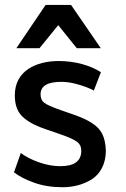

<svg xmlns="http://www.w3.org/2000/svg" viewBox="-20 -766 522 797"><path d="M239.3 11.2C284.2 11.2 325.2 0.5 360.8 -21.5C396.5 -44.4 419.4 -85.9 419.4 -140.6C417 -197.8 401.4 -229 364.3 -253.4C351.6 -261.7 339.4 -268.6 327.1 -273.9C314.9 -279.3 299.8 -285.6 280.8 -292L255.4 -300.8C240.7 -306.2 232.9 -308.6 231.4 -309.1C196.8 -321.3 173.8 -331.5 163.6 -339.4C153.3 -347.2 148.4 -358.9 148.4 -374.5C148.4 -409.2 177.2 -426.3 234.9 -426.3C256.8 -426.3 280.8 -422.4 305.7 -415C331.1 -407.7 352.5 -399.4 369.6 -390.1L398.9 -466.3C356 -494.1 292 -512.7 224.1 -512.7C130.9 -512.7 41.5 -472.7 41.5 -370.6C41.5 -327.6 53.7 -296.9 80.6 -275.4C107.4 -253.9 131.3 -242.7 175.8 -227.5L222.7 -211.4C261.7 -198.2 287.1 -187 299.3 -177.7C311.5 -168.9 317.4 -156.2 317.4 -140.1C317.4 -97.7 288.6 -76.2 230.5 -76.2C201.7 -76.2 171.9 -81.5 141.6 -92.3C111.3 -103 86.4 -115.7 66.4 -130.9L38.1 -50.8C58.1 -34.7 85.9 -20.5 121.1 -7.8C156.2 4.9 195.8 11.2 239.3 11.2ZM144 -565.9 221.7 -661.6 298.8 -565.9H398.4L274.9 -745.6H169.4L47.9 -565.9Z"/></svg>

Font: Ride SemiBold
Style: Regular
Weight: 600
Version: Version 3.000